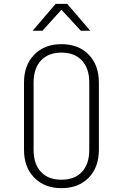

<svg xmlns="http://www.w3.org/2000/svg" viewBox="-20 -970 640 1000"><path d="M300 10Q212 10 158.5 -44.5Q105 -99 105 -190V-540Q105 -631 158.5 -685.5Q212 -740 300 -740Q389 -740 442 -685.5Q495 -631 495 -540V-190Q495 -99 442 -44.5Q389 10 300 10ZM300 -34Q369 -34 407 -75Q445 -116 445 -190V-540Q445 -614 406.5 -655Q368 -696 300 -696Q232 -696 193.5 -655Q155 -614 155 -540V-190Q155 -116 193 -75Q231 -34 300 -34ZM150 -810 270 -950H330L450 -810H401L300 -919L201 -810Z"/></svg>

Font: NKDuy Mono Thin
Style: Regular
Weight: 100
Monospace: yes
Designer: NKDuy
Foundry: NKDuy
Version: Version 2.251; ttfautohint (v1.8.4.7-5d5b)